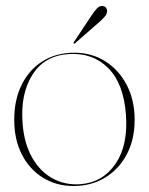

<svg xmlns="http://www.w3.org/2000/svg" viewBox="-20 -611 497 641"><path d="M228.5 -435Q286 -435 331.2 -406.5Q376.5 -378 403 -327.5Q429.5 -277 429.5 -211Q429.5 -145 403 -95.2Q376.5 -45.5 330.5 -17.8Q284.5 10 225.5 10Q168 10 123.2 -17.8Q78.5 -45.5 53 -95.2Q27.5 -145 27.5 -211Q27.5 -277.5 52.2 -327.8Q77 -378 122.2 -406.5Q167.5 -435 228.5 -435ZM247.5 4Q322.5 -1.5 365.2 -63.5Q408 -125.5 400.5 -227.5Q393 -332 341 -384Q289 -436 208.5 -430.5Q128 -425 87.8 -360.8Q47.5 -296.5 55.5 -198Q60.5 -132.5 86.8 -85.8Q113 -39 154.8 -15.8Q196.5 7.5 247.5 4ZM284 -557Q294.5 -573 302.8 -582Q311 -591 320.5 -591Q329 -591 333.2 -586Q337.5 -581 337.5 -574Q337.5 -564.5 330.2 -556Q323 -547.5 311.5 -537.5L231 -467Q228 -464 226 -466Q224.5 -467.5 227 -471Z"/></svg>

Font: Fraunces 144pt S000 Thin
Style: Regular
Weight: 100
Version: Version 1.000; ttfautohint (v1.8.3)